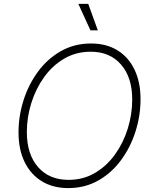

<svg xmlns="http://www.w3.org/2000/svg" viewBox="-20 -962 792 992"><path d="M332.5 9.8Q253.4 9.8 195.8 -25.6Q138.2 -61 106.9 -125.5Q75.7 -189.9 75.7 -277.8Q75.7 -362.8 101.8 -444.6Q127.9 -526.4 176.8 -592.5Q225.6 -658.7 294.9 -698Q364.3 -737.3 450.7 -737.3Q529.3 -737.3 586.7 -702.1Q644 -667 675 -602.3Q706.1 -537.6 706.1 -449.7Q706.1 -364.7 680.2 -283Q654.3 -201.2 605.7 -135Q557.1 -68.8 488 -29.5Q418.9 9.8 332.5 9.8ZM334 -32.7Q410.2 -32.7 470.9 -68.6Q531.7 -104.5 574.7 -164.6Q617.7 -224.6 640.4 -298.3Q663.1 -372.1 663.1 -447.8Q663.1 -562.5 605.2 -628.7Q547.4 -694.8 449.2 -694.8Q372.6 -694.8 311.5 -658.9Q250.5 -623 207.5 -563Q164.6 -502.9 141.6 -429.2Q118.7 -355.5 118.7 -279.8Q118.7 -165 176.5 -98.9Q234.4 -32.7 334 -32.7ZM447.3 -805.2 384.8 -941.9H436L485.4 -805.2Z"/></svg>

Font: Inter Extra Light
Style: Italic
Weight: 200
Italic angle: -9.39999°
Designer: Rasmus Andersson
Foundry: rsms
Version: Version 4.000;git-3c8e0fc